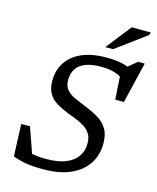

<svg xmlns="http://www.w3.org/2000/svg" viewBox="-133 -1001 903 1103"><g transform="rotate(15 319.0 -450.0)"><path d="M538.5 -606Q514 -625 480.8 -635.2Q447.5 -645.5 402 -645.5Q343.5 -645.5 307 -630.5Q270.5 -615.5 253.5 -588.2Q236.5 -561 236.5 -523.5Q236.5 -486.5 255.5 -465Q274.5 -443.5 306.2 -429.5Q338 -415.5 376 -400Q414 -385 448.8 -364.8Q483.5 -344.5 505.2 -311Q527 -277.5 527 -222Q527 -152.5 492.2 -100.2Q457.5 -48 391.5 -19Q325.5 10 230.5 10Q169 10 128.5 3.2Q88 -3.5 49.5 -18L42 -209H94L159.5 -22.5L123 -64.5Q147 -58 173.2 -54.8Q199.5 -51.5 233 -51.5Q301.5 -51.5 347.2 -69.8Q393 -88 416 -121.2Q439 -154.5 439 -199Q439 -233 425.2 -255Q411.5 -277 389 -291.8Q366.5 -306.5 339 -317.2Q311.5 -328 284 -338.5Q247.5 -353 217 -371Q186.5 -389 168.2 -418.5Q150 -448 150 -495.5Q150 -557 180 -604Q210 -651 269.8 -677.8Q329.5 -704.5 419 -704.5Q467 -704.5 507.2 -696.2Q547.5 -688 585 -668L536 -676L597.5 -727.5H637.5L579 -483.5H527.5L517.5 -637.5ZM394 -760.5 511.5 -909.5H624.5L620.5 -893.5L440.5 -760.5Z"/></g></svg>

Font: Newsreader 10pt
Style: Italic
Weight: 400
Italic angle: -17°
Version: Version 1.003